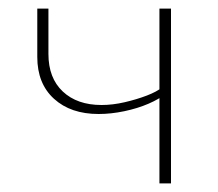

<svg xmlns="http://www.w3.org/2000/svg" viewBox="-20 -428 509 448"><path d="M210 -162Q145 -162 106 -197.5Q67 -233 67 -295V-408H93V-302Q93 -246 126.5 -214.5Q160 -183 217 -183Q243 -183 271 -189.5Q299 -196 322.5 -205Q346 -214 358 -224L366 -209Q352 -197 326.5 -186Q301 -175 270 -168.5Q239 -162 210 -162ZM352 0V-408H379V0Z"/></svg>

Font: Ysabeau Office Thin
Style: Regular
Weight: 250
Designer: Christian Thalmann (Catharsis Fonts)
Version: Version 2.001;gftools[0.9.30]; featfreeze: tnum,lnum,ss02